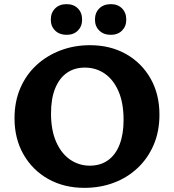

<svg xmlns="http://www.w3.org/2000/svg" viewBox="-20 -891 839 926"><path d="M387 15Q289 15 213 -27.5Q137 -70 93.5 -146Q50 -222 50 -320Q50 -401 78 -466Q106 -531 156 -577Q206 -623 272 -648Q338 -673 414 -673Q512 -673 587.5 -630.5Q663 -588 706 -512.5Q749 -437 749 -338Q749 -257 721 -192Q693 -127 643.5 -80.5Q594 -34 528.5 -9.5Q463 15 387 15ZM413 -92Q465 -92 501.5 -118.5Q538 -145 557 -194.5Q576 -244 576 -312Q576 -395 551.5 -451Q527 -507 485 -536Q443 -565 389 -565Q339 -565 302.5 -539.5Q266 -514 246 -464.5Q226 -415 226 -344Q226 -263 251 -206.5Q276 -150 318.5 -121Q361 -92 413 -92ZM301 -723Q267 -723 246 -743.5Q225 -764 225 -796Q225 -830 246 -850.5Q267 -871 301 -871Q335 -871 355.5 -850.5Q376 -830 376 -796Q376 -764 355.5 -743.5Q335 -723 301 -723ZM515 -723Q480 -723 459 -743.5Q438 -764 438 -796Q438 -830 459 -850.5Q480 -871 515 -871Q548 -871 568.5 -850.5Q589 -830 589 -796Q589 -764 568.5 -743.5Q548 -723 515 -723Z"/></svg>

Font: Ysabeau Office ExtraBold
Style: Regular
Weight: 800
Designer: Christian Thalmann (Catharsis Fonts)
Version: Version 2.001;gftools[0.9.30]; featfreeze: tnum,lnum,ss02